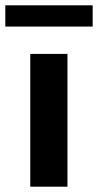

<svg xmlns="http://www.w3.org/2000/svg" viewBox="-48 -703 369 723"><path d="M66 -500H206V0H66ZM-28 -683H301V-603H-28Z"/></svg>

Font: Moderustic SemiBold
Style: Regular
Weight: 600
Designer: Tural Alisoy
Foundry: TAFT Foundry
Version: Version 2.120